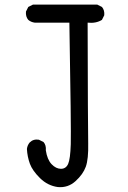

<svg xmlns="http://www.w3.org/2000/svg" viewBox="-20 -795 540 812"><path d="M224.6 -3.9Q181.6 -9.8 149.4 -41.5Q117.2 -73.2 106.4 -102.5Q95.7 -131.8 93.8 -165Q95.7 -180.7 105.5 -192.4Q121.1 -208 144.5 -204.1L164.1 -194.3Q175.8 -180.7 173.8 -159.2Q179.7 -120.1 198.2 -100.6Q216.8 -81.1 237.8 -81.1Q258.8 -81.1 268.1 -101.6Q277.3 -122.1 279.3 -185.1Q281.2 -248 273.4 -699.2H127Q111.3 -701.2 99.6 -710.9Q87.9 -724.6 89.8 -746.1L99.6 -765.6L119.1 -775.4H391.6L411.1 -765.6Q422.9 -752 420.9 -730.5L411.1 -710.9Q385.7 -695.3 350.6 -699.2Q351.6 -256.8 353 -189.5Q354.5 -122.1 342.8 -89.8Q331.1 -57.6 299.3 -28.8Q267.6 0 224.6 -3.9Z"/></svg>

Font: JasonHandwriting2
Style: Regular
Weight: 400
Version: Version 1.05.10